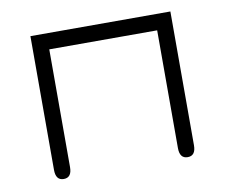

<svg xmlns="http://www.w3.org/2000/svg" viewBox="-58 -521 707 599"><g transform="rotate(-10 295.0 -221.5)"><path d="M73.2 -450.2H516.6V-26.4Q516.6 6.8 491.2 6.8Q465.8 6.8 465.8 -26.4V-399.4H124V-26.4Q124 6.8 98.6 6.8Q73.2 6.8 73.2 -26.4Z"/></g></svg>

Font: Jura
Style: Book
Weight: 400
Version: Version 2.5